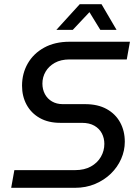

<svg xmlns="http://www.w3.org/2000/svg" viewBox="-20 -900 669 920"><path d="M33.6 0 48.8 -84.8H339.6Q384.2 -84.8 415.5 -102.2Q446.8 -119.6 463.4 -148.4Q480 -177.2 480 -210.6Q480 -237.8 468.2 -260.7Q456.4 -283.6 432.4 -297.5Q408.4 -311.4 371.8 -311.4H268.4Q211.4 -311.4 170.4 -334.6Q129.4 -357.8 107.5 -398.1Q85.6 -438.4 85.6 -489.2Q85.6 -548 113 -595.8Q140.4 -643.6 191.6 -671.8Q242.8 -700 313.6 -700H602.6L587.4 -615.2H313.2Q271.6 -615.2 242.7 -599Q213.8 -582.8 198.5 -556.7Q183.2 -530.6 183.2 -499.6Q183.2 -471.6 195.2 -449.1Q207.2 -426.6 229.3 -413.8Q251.4 -401 280.8 -401H387.6Q448.8 -401 491.2 -377.5Q533.6 -354 555.8 -313.2Q578 -272.4 578 -220.8Q578 -178.4 560.6 -138.7Q543.2 -99 511.3 -68Q479.4 -37 435.6 -18.5Q391.8 0 338.4 0ZM250.2 -757 362.2 -880H466.4L538.4 -757H460.6L408.6 -841.8L328.8 -757Z"/></svg>

Font: MuseoModerno Thin
Style: Italic
Weight: 100
Italic angle: -9°
Designer: Pablo Cosgaya, Héctor Gatti, Marcela Romero, and the Authors of The MuseoModerno Project.
Foundry: Omnibus-Type Team
Version: Version 1.003